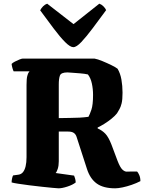

<svg xmlns="http://www.w3.org/2000/svg" viewBox="-20 -1022 792 1042"><path d="M298 0Q291 0 266 -2.5Q241 -5 207 -8.5Q173 -12 138.5 -16.5Q104 -21 78 -25Q52 -29 43 -32Q43 -42 45.5 -53.5Q48 -65 51 -70L80 -74Q95 -76 104.5 -87.5Q114 -99 119 -119.5Q124 -140 124 -169V-561Q124 -594 128 -609.5Q132 -625 136.5 -630Q141 -635 140 -635H54Q51 -640 47.5 -652.5Q44 -665 43 -675Q48 -681 60.5 -687.5Q73 -694 85.5 -699Q98 -704 103 -704H493Q510 -701 535.5 -690.5Q561 -680 584.5 -668.5Q608 -657 618 -649Q633 -624 639 -590Q645 -556 645 -519Q645 -481 640 -461Q635 -441 628.5 -430Q622 -419 615 -407Q604 -393 585.5 -378Q567 -363 547 -350.5Q527 -338 510 -330V-325Q535 -314 552 -296Q569 -278 585 -237L618 -149Q632 -113 644.5 -101.5Q657 -90 668 -90.5Q679 -91 688 -91H724Q729 -87 735.5 -72.5Q742 -58 742 -39Q721 -28 695 -19Q669 -10 645 -5Q621 0 605 0Q541 0 505 -26Q469 -52 452 -105L396 -278Q392 -292 381.5 -300Q371 -308 350 -308H299V-147Q299 -123 293.5 -106Q288 -89 282 -83L382 -69Q384 -64 387 -55Q390 -46 391 -32Q375 -19 346 -9.5Q317 0 298 0ZM299 -381Q331 -382 359 -382Q387 -382 412 -383.5Q437 -385 460 -388Q467 -400 476 -426.5Q485 -453 485 -507Q485 -539 478.5 -569Q472 -599 457 -618Q440 -622 414.5 -624Q389 -626 368.5 -627.5Q348 -629 346 -629Q311 -629 305 -611.5Q299 -594 299 -564ZM378 -766Q361 -766 333.5 -793.5Q306 -821 271.5 -867Q237 -913 198 -966Q204 -978 214 -988Q224 -998 236 -1002L379 -891L519 -1002Q531 -998 541.5 -987.5Q552 -977 556 -967Q517 -914 482.5 -868Q448 -822 421.5 -794Q395 -766 378 -766Z"/></svg>

Font: Texturina 12pt Black
Style: Regular
Weight: 900
Designer: Guillermo Torres Carreño
Foundry: Omnibus-Type
Version: Version 1.002